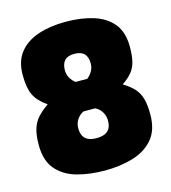

<svg xmlns="http://www.w3.org/2000/svg" viewBox="-104 -757 761 854"><g transform="rotate(-15 277.0 -329.5)"><path d="M275.8 12.6Q206.2 12.6 147.9 -3.4Q89.5 -19.4 54.3 -60.1Q19.1 -100.7 19.1 -173Q19.1 -219 28.4 -247.9Q37.6 -276.8 56.6 -297.4Q75.6 -318 104.4 -337.8Q61.4 -367.8 46 -401.1Q30.7 -434.5 30.7 -493.1Q30.7 -556.2 62.4 -595.6Q94 -635 149.2 -653.5Q204.3 -672 275.8 -672Q346.8 -672 402.9 -654.6Q459 -637.2 491.4 -597.8Q523.8 -558.4 523.8 -492.1Q523.8 -451.4 517.5 -424.5Q511.2 -397.6 495.4 -377.5Q479.7 -357.5 449.6 -337.2Q481 -318 499.3 -298.1Q517.5 -278.2 525.6 -249.9Q533.8 -221.6 533.8 -176.8Q533.8 -104.6 498.2 -63.4Q462.6 -22.1 404.2 -4.8Q345.8 12.6 275.8 12.6ZM275.8 -136.3Q298.7 -136.3 313.9 -142.8Q329.1 -149.3 337 -163.2Q344.8 -177.2 344.8 -200Q344.8 -214.3 339.7 -227.2Q334.6 -240 325.5 -250.1Q316.3 -260.3 304.1 -266.1H249.8Q231 -256.9 219.5 -239.4Q208.1 -221.8 208.1 -200Q208.1 -178.3 215.7 -164.1Q223.3 -149.8 238.4 -143.1Q253.4 -136.3 275.8 -136.3ZM249.8 -402H304.1Q318.1 -413.4 327.3 -429.2Q336.5 -444.9 336.5 -464.5Q336.5 -493.6 322.1 -508.9Q307.7 -524.2 276.1 -524.2Q245.5 -524.2 231.5 -508.6Q217.4 -493.1 217.4 -464.5Q217.4 -444.3 226.6 -428.6Q235.8 -412.9 249.8 -402Z"/></g></svg>

Font: TitilliumWeb ExtraLight
Style: Regular
Weight: 400
Designer: Mohamed Gaber, Accademia di Belle Arti di Urbino and others
Foundry: Kief Type Foundry, Accademia di Belle Arti di Urbino and others
Version: Version 3.000; ttfautohint (v1.8.2)